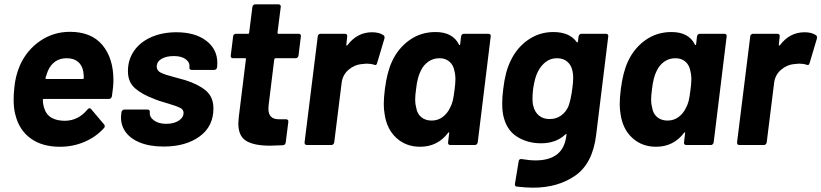

<svg xmlns="http://www.w3.org/2000/svg" viewBox="-20 -670 3794 887"><path d="M497 -225Q494 -213 483 -213H183Q178 -213 178 -209Q178 -189 185 -168Q203 -112 281 -112Q342 -113 384 -164Q389 -170 394 -170Q398 -170 401 -166L461 -95Q464 -92 464 -87Q464 -82 460 -78Q423 -37 370 -14.5Q317 8 257 8Q174 8 121 -31Q68 -70 51 -140Q43 -168 43 -211Q43 -235 46 -262Q50 -316 72 -368Q104 -439 165.5 -481Q227 -523 303 -523Q402 -523 453 -462Q504 -401 504 -299Q504 -271 497 -225ZM201 -342Q199 -337 190 -310Q190 -305 195 -305H362Q367 -305 367 -310Q367 -322 365 -338Q360 -368 340.5 -384.5Q321 -401 288 -401Q227 -401 201 -342Z M540 -142 541 -152Q542 -157 546 -160.5Q550 -164 555 -164H662Q667 -164 670 -160.5Q673 -157 672 -152V-151Q670 -129 691.5 -113.5Q713 -98 748 -98Q783 -98 805.5 -112.5Q828 -127 828 -149Q828 -164 812 -172Q796 -180 759 -191Q712 -204 690 -214Q636 -234 603.5 -262.5Q571 -291 571 -341Q571 -395 600 -436Q629 -477 680 -499Q731 -521 795 -521Q881 -521 932.5 -482Q984 -443 984 -379Q984 -366 983 -359Q982 -354 978.5 -350.5Q975 -347 970 -347H865Q860 -347 857 -350.5Q854 -354 855 -359Q858 -381 838.5 -396Q819 -411 783 -411Q748 -411 726 -398Q704 -385 704 -362Q704 -344 722.5 -334.5Q741 -325 784 -314Q823 -304 835 -300Q896 -281 931 -251.5Q966 -222 966 -169Q966 -86 902 -39.5Q838 7 736 7Q671 7 625 -12Q579 -31 557 -65Q535 -99 540 -142Z M1346 -401H1253Q1249 -401 1247 -396L1221 -184Q1220 -178 1220 -168Q1220 -143 1232 -131Q1244 -119 1269 -119H1302Q1307 -119 1310 -115.5Q1313 -112 1312 -107L1300 -12Q1298 0 1287 1Q1245 3 1227 3Q1154 3 1117.5 -19Q1081 -41 1081 -100Q1081 -108 1083 -128L1116 -396Q1118 -401 1112 -401H1056Q1051 -401 1048 -404.5Q1045 -408 1046 -413L1057 -502Q1057 -507 1061 -510.5Q1065 -514 1070 -514H1126Q1131 -514 1131 -519L1146 -638Q1147 -643 1150.5 -646.5Q1154 -650 1159 -650H1267Q1272 -650 1275 -646.5Q1278 -643 1277 -638L1262 -519Q1262 -514 1267 -514H1360Q1365 -514 1368 -510.5Q1371 -507 1370 -502L1359 -413Q1358 -408 1354.5 -404.5Q1351 -401 1346 -401Z M1752 -507Q1758 -503 1756 -492L1722 -378Q1719 -366 1708 -371Q1693 -376 1673 -376Q1666 -376 1652 -374Q1617 -371 1589.5 -347Q1562 -323 1558 -285L1524 -12Q1523 -7 1519.5 -3.5Q1516 0 1511 0H1398Q1387 0 1387 -12L1448 -502Q1448 -507 1452 -510.5Q1456 -514 1461 -514H1574Q1579 -514 1582 -510.5Q1585 -507 1584 -502L1580 -464Q1579 -461 1581 -460Q1583 -459 1585 -461Q1630 -521 1699 -521Q1733 -521 1752 -507Z M2123 -514H2237Q2242 -514 2245 -510.5Q2248 -507 2247 -502L2187 -12Q2186 -7 2182.5 -3.5Q2179 0 2174 0H2060Q2055 0 2052 -3.5Q2049 -7 2050 -12L2055 -55Q2056 -59 2054 -59Q2052 -59 2050 -56Q2001 8 1921 8Q1856 8 1811.5 -32.5Q1767 -73 1757 -142Q1753 -163 1753 -190Q1753 -218 1758 -258Q1768 -337 1791 -386Q1819 -447 1871.5 -484.5Q1924 -522 1992 -522Q2071 -522 2100 -465Q2101 -461 2103 -461.5Q2105 -462 2106 -466L2110 -502Q2111 -507 2114.5 -510.5Q2118 -514 2123 -514ZM2080 -256Q2084 -285 2084 -307Q2084 -326 2079 -344Q2074 -370 2056 -385.5Q2038 -401 2010 -401Q1981 -401 1958.5 -385Q1936 -369 1924 -343Q1908 -313 1902 -257Q1898 -229 1898 -208Q1898 -189 1903 -172Q1907 -145 1926 -129Q1945 -113 1974 -113Q2003 -113 2025 -129.5Q2047 -146 2059 -172Q2067 -186 2071.5 -204Q2076 -222 2080 -256Z M2666 -514H2780Q2785 -514 2788 -510.5Q2791 -507 2790 -502L2734 -46Q2718 85 2638 141Q2558 197 2443 197Q2409 197 2367 192Q2357 190 2359 179L2376 76Q2377 63 2391 65Q2426 71 2455 71Q2517 71 2553.5 43Q2590 15 2597 -47Q2598 -50 2596 -50.5Q2594 -51 2592 -49Q2549 -8 2479 -8Q2416 -8 2367 -39.5Q2318 -71 2304 -141Q2300 -162 2300 -190Q2300 -223 2305 -260Q2314 -338 2338 -387Q2366 -448 2418.5 -485Q2471 -522 2536 -522Q2611 -522 2644 -476Q2646 -474 2648 -474.5Q2650 -475 2650 -478L2653 -502Q2654 -507 2657.5 -510.5Q2661 -514 2666 -514ZM2624 -261Q2628 -290 2628 -310Q2628 -328 2625 -341Q2620 -368 2601.5 -384.5Q2583 -401 2553 -401Q2524 -401 2502 -384.5Q2480 -368 2466 -341Q2451 -314 2443 -260Q2440 -235 2440 -214Q2440 -191 2444 -180Q2450 -153 2469.5 -136.5Q2489 -120 2519 -120Q2550 -120 2572.5 -136.5Q2595 -153 2606 -179Q2617 -208 2624 -261Z M3213 -514H3327Q3332 -514 3335 -510.5Q3338 -507 3337 -502L3277 -12Q3276 -7 3272.5 -3.5Q3269 0 3264 0H3150Q3145 0 3142 -3.5Q3139 -7 3140 -12L3145 -55Q3146 -59 3144 -59Q3142 -59 3140 -56Q3091 8 3011 8Q2946 8 2901.5 -32.5Q2857 -73 2847 -142Q2843 -163 2843 -190Q2843 -218 2848 -258Q2858 -337 2881 -386Q2909 -447 2961.5 -484.5Q3014 -522 3082 -522Q3161 -522 3190 -465Q3191 -461 3193 -461.5Q3195 -462 3196 -466L3200 -502Q3201 -507 3204.5 -510.5Q3208 -514 3213 -514ZM3170 -256Q3174 -285 3174 -307Q3174 -326 3169 -344Q3164 -370 3146 -385.5Q3128 -401 3100 -401Q3071 -401 3048.5 -385Q3026 -369 3014 -343Q2998 -313 2992 -257Q2988 -229 2988 -208Q2988 -189 2993 -172Q2997 -145 3016 -129Q3035 -113 3064 -113Q3093 -113 3115 -129.5Q3137 -146 3149 -172Q3157 -186 3161.5 -204Q3166 -222 3170 -256Z M3750 -507Q3756 -503 3754 -492L3720 -378Q3717 -366 3706 -371Q3691 -376 3671 -376Q3664 -376 3650 -374Q3615 -371 3587.5 -347Q3560 -323 3556 -285L3522 -12Q3521 -7 3517.5 -3.5Q3514 0 3509 0H3396Q3385 0 3385 -12L3446 -502Q3446 -507 3450 -510.5Q3454 -514 3459 -514H3572Q3577 -514 3580 -510.5Q3583 -507 3582 -502L3578 -464Q3577 -461 3579 -460Q3581 -459 3583 -461Q3628 -521 3697 -521Q3731 -521 3750 -507Z"/></svg>

Font: Barlow
Style: Bold Italic
Weight: 700
Italic angle: -7°
Designer: Jeremy Tribby
Foundry: Tribby Type
Version: Version 1.422